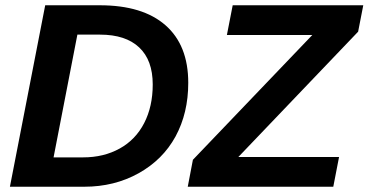

<svg xmlns="http://www.w3.org/2000/svg" viewBox="-20 -708 1397 728"><path d="M358.4 -688Q521 -688 607.4 -612.3Q693.8 -536.6 693.8 -394Q693.8 -279.3 645.5 -190.4Q597.2 -102.1 505.4 -51Q413.6 0 299.8 0H17.6L151.4 -688ZM183.1 -111.3H295.4Q373.5 -111.3 434.1 -145Q494.1 -178.2 526.6 -241.2Q559.1 -304.2 559.1 -387.7Q559.1 -480 507.6 -528.3Q456.1 -576.7 359.4 -576.7H273.4ZM1265.6 -112.8 1243.7 0H691.9L711.4 -102.1L1164.1 -575.2H840.3L862.3 -688H1357.4L1337.9 -587.9L883.8 -112.8Z"/></svg>

Font: Arimo
Style: Bold Italic
Weight: 700
Italic angle: -12°
Designer: Steve Matteson
Foundry: Monotype Imaging Inc.
Version: Version 1.33